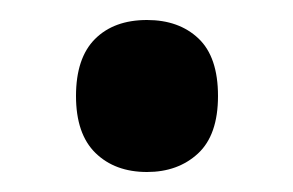

<svg xmlns="http://www.w3.org/2000/svg" viewBox="-20 -449 293 192"><path d="M56 -353Q56 -391 75 -410Q94 -429 127 -429Q159 -429 178.5 -410.5Q198 -392 198 -353Q198 -314 178 -295.5Q158 -277 127 -277Q95 -277 75.5 -296Q56 -315 56 -353Z"/></svg>

Font: Noto Sans Hebrew Condensed SemiBold
Style: Regular
Weight: 600
Width: 3
Designer: Monotype Design Team
Foundry: Monotype Imaging Inc.
Version: Version 2.004; ttfautohint (v1.8.4.7-5d5b)